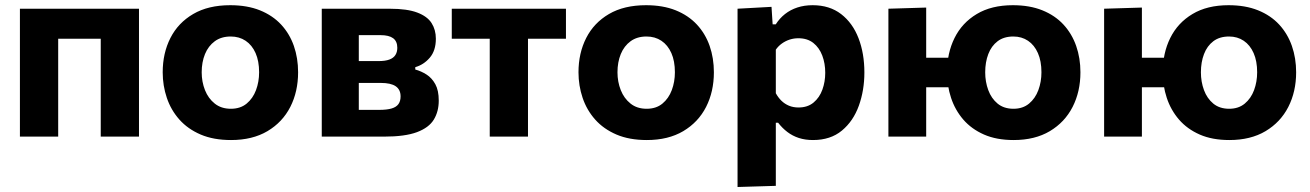

<svg xmlns="http://www.w3.org/2000/svg" viewBox="-20 -533 5111 749"><path d="M57.7 0Q57.7 -53.7 57.7 -103.8Q57.7 -154 57.7 -216V-266Q57.7 -315.5 57.7 -354.8Q57.7 -394 57.7 -428.7Q57.7 -463.3 57.7 -499H522.2Q522.2 -463.3 522.2 -428.7Q522.2 -394 522.2 -354.8Q522.2 -315.5 522.2 -266V-216Q522.2 -154 522.2 -103.8Q522.2 -53.7 522.2 0H373Q373 -53.7 373 -103.8Q373 -154 373 -216V-266Q373 -311.2 373 -346.1Q373 -380.9 373 -411.7Q373 -442.5 373 -475.3L433.2 -381.8H146.7L207 -475.3Q207 -442.5 207 -411.7Q207 -380.9 207 -346.1Q207 -311.2 207 -266V-216Q207 -154 207 -103.8Q207 -53.7 207 0Z M881.2 13.3Q813.1 13.3 762.9 -8.1Q712.7 -29.6 679.8 -66.6Q646.9 -103.6 630.8 -151.3Q614.7 -198.9 614.7 -251Q614.7 -325.6 644.8 -384.8Q674.9 -444 733.6 -478.3Q792.3 -512.7 878.1 -512.7Q944.2 -512.7 993.9 -492.8Q1043.5 -472.8 1076.7 -437.1Q1109.8 -401.3 1126.4 -353.8Q1142.9 -306.2 1142.9 -251Q1142.9 -175.7 1112.5 -115.9Q1082 -56.2 1023.4 -21.4Q964.8 13.3 881.2 13.3ZM880.6 -108.7Q917.8 -108.7 942.2 -128.9Q966.6 -149.1 978.7 -181.5Q990.8 -213.9 990.8 -251Q990.8 -294.8 977 -326Q963.1 -357.3 938.1 -374Q913.2 -390.6 880 -390.6Q843.2 -390.6 818 -372.2Q792.7 -353.7 779.7 -322.1Q766.8 -290.5 766.8 -251Q766.8 -213.9 779.6 -181.5Q792.4 -149.1 817.8 -128.9Q843.1 -108.7 880.6 -108.7Z M1235.2 0Q1235.2 -53.7 1235.2 -104.1Q1235.2 -154.5 1235.2 -216.8V-266.8Q1235.2 -316.3 1235.2 -355.3Q1235.2 -394.3 1235.2 -428.8Q1235.2 -463.3 1235.2 -498.9Q1288.6 -498.9 1360.4 -498.9Q1432.1 -498.9 1501.2 -498.9Q1568.6 -498.9 1607.8 -484Q1646.9 -469.2 1663.6 -443Q1680.3 -416.7 1680.3 -382Q1680.3 -335.5 1656.6 -307.9Q1633 -280.4 1600 -271V-261.8Q1623.4 -255.4 1644.2 -242Q1665 -228.6 1678.3 -204.4Q1691.6 -180.2 1691.6 -140.5Q1691.6 -98.3 1672.5 -66.7Q1653.3 -35 1606.7 -17.5Q1560.1 0 1476.9 0Q1403 0 1342 0Q1281.1 0 1235.2 0ZM1379.7 -104.4H1459.5Q1489.3 -104.4 1507.6 -109.8Q1525.9 -115.2 1534.3 -126.9Q1542.7 -138.6 1542.7 -156.9Q1542.7 -183.3 1523.8 -196.4Q1504.9 -209.5 1465.2 -209.5H1338.1V-294.7H1456.9Q1483 -294.7 1499 -300.7Q1515 -306.7 1522.4 -318.3Q1529.9 -329.9 1529.9 -346.6Q1529.9 -371.8 1513.6 -383.9Q1497.2 -395.9 1464.9 -395.9H1379.7Q1379.7 -363.2 1379.7 -332.8Q1379.7 -302.4 1379.7 -266.8V-216.8Q1379.7 -185.9 1379.7 -159.4Q1379.7 -132.8 1379.7 -104.4Z M1890.5 0Q1890.5 -53.7 1890.5 -103.8Q1890.5 -154 1890.5 -216V-266Q1890.5 -311.2 1890.5 -346.1Q1890.5 -380.9 1890.5 -411.7Q1890.5 -442.5 1890.5 -475.3L1937.5 -381.8H1915.2Q1873.8 -381.8 1829.7 -381.8Q1785.6 -381.8 1742.4 -381.8V-499H2187.8V-381.8Q2144.9 -381.8 2100.8 -381.8Q2056.8 -381.8 2015.1 -381.8H1992.8L2039.7 -475.3Q2039.7 -442.5 2039.7 -411.7Q2039.7 -380.9 2039.7 -346.1Q2039.7 -311.2 2039.7 -266V-216Q2039.7 -154 2039.7 -103.8Q2039.7 -53.7 2039.7 0Z M2503.2 13.3Q2435.1 13.3 2384.9 -8.1Q2334.7 -29.6 2301.8 -66.6Q2268.9 -103.6 2252.8 -151.3Q2236.7 -198.9 2236.7 -251Q2236.7 -325.6 2266.8 -384.8Q2296.9 -444 2355.6 -478.3Q2414.3 -512.7 2500.1 -512.7Q2566.2 -512.7 2615.9 -492.8Q2665.5 -472.8 2698.7 -437.1Q2731.8 -401.3 2748.4 -353.8Q2764.9 -306.2 2764.9 -251Q2764.9 -175.7 2734.5 -115.9Q2704 -56.2 2645.4 -21.4Q2586.8 13.3 2503.2 13.3ZM2502.6 -108.7Q2539.8 -108.7 2564.2 -128.9Q2588.6 -149.1 2600.7 -181.5Q2612.8 -213.9 2612.8 -251Q2612.8 -294.8 2599 -326Q2585.1 -357.3 2560.1 -374Q2535.2 -390.6 2502 -390.6Q2465.2 -390.6 2440 -372.2Q2414.7 -353.7 2401.7 -322.1Q2388.8 -290.5 2388.8 -251Q2388.8 -213.9 2401.6 -181.5Q2414.4 -149.1 2439.8 -128.9Q2465.1 -108.7 2502.6 -108.7Z M2857.2 196.5Q2857.2 142.8 2857.2 90.4Q2857.2 38 2857.2 -24V-266Q2857.2 -323.3 2857.2 -381.3Q2857.2 -439.4 2857.2 -499L2989.7 -506.3L2994.1 -438.1H3006.3Q3021.1 -461.4 3042.3 -478.2Q3063.6 -495 3090.6 -503.8Q3117.6 -512.7 3150.2 -512.7Q3216.2 -512.7 3261.3 -478Q3306.3 -443.3 3329.2 -383.8Q3352 -324.4 3352 -250.2Q3352 -180.7 3330.4 -120.6Q3308.7 -60.4 3264.3 -23.6Q3219.9 13.3 3151.5 13.3Q3121.3 13.3 3096.5 5.3Q3071.7 -2.8 3051.7 -18Q3031.7 -33.1 3015.6 -54.1H3006.5V-16Q3006.5 39.9 3006.5 89.1Q3006.5 138.3 3006.5 192ZM3095 -113.7Q3130.7 -113.7 3153.9 -133.1Q3177.1 -152.5 3188.2 -183.4Q3199.3 -214.2 3199.3 -249Q3199.3 -285.7 3187.7 -316.3Q3176.1 -346.9 3152.9 -365.4Q3129.6 -383.8 3094.3 -383.8Q3076.9 -383.8 3060.6 -378.6Q3044.3 -373.3 3030.4 -363.4Q3016.5 -353.6 3006.5 -339.3V-169.3Q3015.6 -152.6 3028.3 -140.1Q3041 -127.7 3057.6 -120.7Q3074.3 -113.7 3095 -113.7Z M3934.2 13.3Q3867.6 13.3 3818.7 -8.1Q3769.8 -29.6 3737.8 -66.6Q3705.9 -103.6 3690.1 -151.3Q3674.4 -198.9 3674.4 -251Q3674.4 -325.6 3703.7 -384.8Q3733 -444 3790.4 -478.3Q3847.7 -512.7 3931.1 -512.7Q3996.8 -512.7 4046.2 -492.8Q4095.7 -472.8 4128.7 -437.1Q4161.6 -401.3 4178.2 -353.8Q4194.8 -306.2 4194.8 -251Q4194.8 -175.7 4164.3 -115.9Q4133.8 -56.2 4075.5 -21.4Q4017.2 13.3 3934.2 13.3ZM3445.7 0Q3445.7 -53.7 3445.7 -103.8Q3445.7 -154 3445.7 -216V-266Q3445.7 -315.5 3445.7 -354.8Q3445.7 -394 3445.7 -428.7Q3445.7 -463.3 3445.7 -499L3593.1 -503.5Q3593.1 -467.5 3593.1 -432Q3593.1 -396.6 3593.1 -356.6Q3593.1 -316.7 3593.1 -266V-216Q3593.1 -154 3593.1 -103.8Q3593.1 -53.7 3593.1 0ZM3535.1 -192.5V-307.9H3744.1V-192.5ZM3933.6 -108.7Q3970.1 -108.7 3994.4 -128.9Q4018.7 -149.1 4030.7 -181.5Q4042.7 -213.9 4042.7 -251Q4042.7 -294.8 4028.9 -326Q4015.1 -357.3 3990.3 -374Q3965.6 -390.6 3933 -390.6Q3896.2 -390.6 3871.8 -372.2Q3847.4 -353.7 3835.4 -322.1Q3823.3 -290.5 3823.3 -251Q3823.3 -213.9 3835.3 -181.5Q3847.2 -149.1 3871.6 -128.9Q3896.1 -108.7 3933.6 -108.7Z M4775.7 13.3Q4709.1 13.3 4660.2 -8.1Q4611.3 -29.6 4579.3 -66.6Q4547.4 -103.6 4531.6 -151.3Q4515.9 -198.9 4515.9 -251Q4515.9 -325.6 4545.2 -384.8Q4574.5 -444 4631.9 -478.3Q4689.2 -512.7 4772.6 -512.7Q4838.3 -512.7 4887.7 -492.8Q4937.2 -472.8 4970.2 -437.1Q5003.1 -401.3 5019.7 -353.8Q5036.3 -306.2 5036.3 -251Q5036.3 -175.7 5005.8 -115.9Q4975.3 -56.2 4917 -21.4Q4858.7 13.3 4775.7 13.3ZM4287.2 0Q4287.2 -53.7 4287.2 -103.8Q4287.2 -154 4287.2 -216V-266Q4287.2 -315.5 4287.2 -354.8Q4287.2 -394 4287.2 -428.7Q4287.2 -463.3 4287.2 -499L4434.6 -503.5Q4434.6 -467.5 4434.6 -432Q4434.6 -396.6 4434.6 -356.6Q4434.6 -316.7 4434.6 -266V-216Q4434.6 -154 4434.6 -103.8Q4434.6 -53.7 4434.6 0ZM4376.6 -192.5V-307.9H4585.6V-192.5ZM4775.1 -108.7Q4811.6 -108.7 4835.9 -128.9Q4860.2 -149.1 4872.2 -181.5Q4884.2 -213.9 4884.2 -251Q4884.2 -294.8 4870.4 -326Q4856.6 -357.3 4831.8 -374Q4807.1 -390.6 4774.5 -390.6Q4737.7 -390.6 4713.3 -372.2Q4688.9 -353.7 4676.9 -322.1Q4664.8 -290.5 4664.8 -251Q4664.8 -213.9 4676.8 -181.5Q4688.7 -149.1 4713.1 -128.9Q4737.6 -108.7 4775.1 -108.7Z"/></svg>

Font: Commissioner Thin
Style: Regular
Weight: 100
Designer: Kostas Bartsokas
Foundry: Kostas Bartsokas
Version: Version 1.001;gftools[0.9.23]